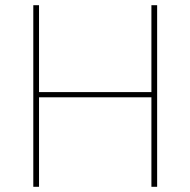

<svg xmlns="http://www.w3.org/2000/svg" viewBox="-20 -718 732 738"><path d="M562 0H584V-698H562V-364H130V-698H108V0H130V-344H562Z"/></svg>

Font: IBM Plex Sans Thai Looped Thin
Style: Regular
Weight: 100
Designer: Mike Abbink, Paul van der Laan, Pieter van Rosmalen, Ben Mitchell, Mark Frömberg
Foundry: Bold Monday
Version: Version 1.1